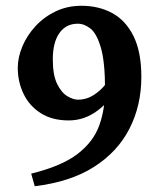

<svg xmlns="http://www.w3.org/2000/svg" viewBox="-20 -623 546 664"><path d="M468.8 -356.9Q468.8 -258.3 427.7 -178Q386.7 -97.7 304.9 -45.7Q223.1 6.3 100.1 21L87.9 -22.5Q192.9 -48.3 247.8 -90.3Q302.7 -132.3 323 -188.5Q343.3 -244.6 343.3 -312.5Q343.3 -408.2 329.1 -457.3Q314.9 -506.3 293.5 -523.7Q272 -541 249 -541Q208 -541 185.3 -508.5Q162.6 -476.1 162.6 -418Q162.6 -363.3 177.5 -333Q192.4 -302.7 212.6 -290.5Q232.9 -278.3 249.5 -278.3Q279.3 -278.3 304.7 -294.7Q330.1 -311 349.4 -336.9Q368.7 -362.8 381.3 -390.1L387.7 -324.2Q362.3 -273.9 316.9 -240.2Q271.5 -206.5 217.8 -206.5Q160.2 -206.5 120.8 -231.7Q81.5 -256.8 61.5 -298.3Q41.5 -339.8 41.5 -388.2Q41.5 -425.3 57.6 -463.1Q73.7 -501 103 -532.7Q132.3 -564.5 172.6 -583.7Q212.9 -603 261.7 -603Q321.8 -603 368.4 -577.6Q415 -552.2 441.9 -497.8Q468.8 -443.4 468.8 -356.9Z"/></svg>

Font: Gentium Plus
Style: Bold
Weight: 700
Designer: Victor Gaultney, Annie Olsen, Iska Routamaa, Becca Hirsbrunner
Foundry: SIL International
Version: Version 6.101